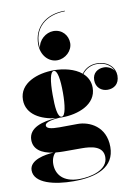

<svg xmlns="http://www.w3.org/2000/svg" viewBox="-113 -909 896 1242"><g transform="rotate(-10 335.0 -288.0)"><path d="M400.5 -624.5C400.5 -674.5 364.5 -719.5 306 -719.5C257.5 -719.5 206.5 -678.5 202.5 -624C184 -758.5 281 -832.5 402 -832.5V-836.5C278 -836.5 195 -764.5 195 -652.5C195 -578 243.5 -529 299 -529C353.5 -529 400.5 -574 400.5 -624.5ZM43.5 -50C43.5 11 92.5 44 170.5 55C117.5 57.5 11.5 74.5 11.5 144C11.5 229 143 260 268 260C420 260 539.5 215.5 539.5 82C539.5 -53.5 433 -100.5 358 -100.5C329.5 -100.5 272 -99.5 237 -99.5C182.5 -99.5 152.5 -106.5 152.5 -126C152.5 -150.5 213.5 -158.5 250.5 -160.5C255 -160 260 -160 264.5 -160C370.5 -160 493.5 -204.5 493.5 -315C493.5 -356 476.5 -388 449.5 -412C476 -447 513 -460.5 546.5 -460.5C601.5 -460.5 639 -433 653.5 -398C639 -419.5 611 -431.5 587 -431.5C548 -431.5 511.5 -408.5 511.5 -360C511.5 -312 547 -284.5 587 -284.5C627 -284.5 665 -307 665 -364.5C665 -412.5 625.5 -465 546.5 -465C511.5 -465 473 -452 446 -415C400.5 -453 329.5 -469.5 264.5 -469.5C158.5 -469.5 35.5 -425.5 35.5 -315C35.5 -218 130 -172 225 -162C138 -156.5 43.5 -131.5 43.5 -50ZM230.5 -315C230.5 -404 240.5 -465 264.5 -465C288.5 -465 298.5 -404 298.5 -315C298.5 -236 288.5 -164.5 264.5 -164.5C235.5 -164.5 230.5 -236 230.5 -315ZM156.5 128C156.5 94 170.5 66.5 184.5 56.5C201 58 218 59 236.5 59H354.5C419.5 59 496 69 496 141C496 227.5 380 252.5 306 252.5C201 252.5 156.5 196.5 156.5 128Z"/></g></svg>

Font: Bodoni* 36pt Fatface
Style: Regular
Weight: 900
Version: Version 2.3